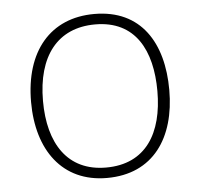

<svg xmlns="http://www.w3.org/2000/svg" viewBox="-45 -586 670 642"><g transform="rotate(-5 290.5 -265.0)"><path d="M522 -265C522 -423 451 -540 294 -540C146 -540 58 -435 58 -265C58 -104 139 10 289 10C445 10 522 -105 522 -265ZM98 -265C98 -415 167 -505 294 -505C429 -505 482 -401 482 -265C482 -124 423 -25 289 -25C160 -25 98 -122 98 -265Z"/></g></svg>

Font: Noto Sans Malayalam ExtraLight
Style: Regular
Weight: 200
Designer: Jelle Bosma - Monotype Design Team
Foundry: Monotype Imaging Inc.
Version: Version 2.104